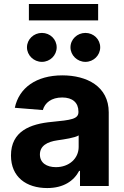

<svg xmlns="http://www.w3.org/2000/svg" viewBox="-20 -929 620 959"><path d="M215.9 10.3C296.5 10.3 348.7 -24.9 375.4 -75.6H379.6V0H523.1V-367.9C523.1 -497.9 413 -552.6 291.5 -552.6C160.9 -552.6 74.9 -490.1 54 -390.6L193.9 -379.3C204.2 -415.5 236.5 -442.1 290.8 -442.1C342.3 -442.1 371.8 -416.2 371.8 -371.4V-369.3C371.8 -334.2 334.5 -329.5 239.7 -320.3C131.7 -310.4 34.8 -274.1 34.8 -152.3C34.8 -44.4 111.9 10.3 215.9 10.3ZM470.2 -909.1H124.3V-827.1H470.2ZM259.2 -94.1C212.7 -94.1 179.3 -115.8 179.3 -157.3C179.3 -199.9 214.5 -220.9 267.8 -228.3C300.8 -233 354.8 -240.8 372.9 -252.8V-195C372.9 -137.8 325.6 -94.1 259.2 -94.1ZM189.3 -620C230.5 -620 263.1 -653.1 263.1 -692.5C263.1 -732.6 230.5 -764.6 189.3 -764.6C148.4 -764.6 114.7 -732.6 114.7 -692.5C114.7 -653.1 148.4 -620 189.3 -620ZM406.6 -620C447.8 -620 480.5 -653.1 480.5 -692.5C480.5 -732.6 447.8 -764.6 406.6 -764.6C365.8 -764.6 332 -732.6 332 -692.5C332 -653.1 365.8 -620 406.6 -620Z"/></svg>

Font: Karasuma Gothic
Style: Bold
Weight: 700
Designer: Rasmus Andersson / Ryoko Nishizuka
Foundry: Genbu
Version: Version 1.00